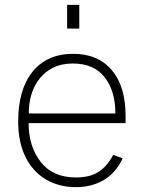

<svg xmlns="http://www.w3.org/2000/svg" viewBox="-20 -762 598 792"><path d="M293 -30Q351 -30 386.5 -53Q422 -76 447 -123L486 -109Q459 -50 409 -20Q359 10 293 10Q223 10 169 -22Q115 -54 85 -115Q55 -176 55 -261Q55 -393 114.5 -466.5Q174 -540 282 -540Q384 -540 441 -473Q498 -406 498 -284V-254H98Q98 -158 148 -94Q198 -30 293 -30ZM456 -294Q456 -387 411.5 -443.5Q367 -500 281 -500Q220 -500 178.5 -470.5Q137 -441 117.5 -394Q98 -347 99 -294ZM307 -644H257V-742H307Z"/></svg>

Font: Morrison Thin
Style: Regular
Weight: 100
Designer: Pablo Impallari, Rodrigo Fuenzalida (Modified by Dan O. Williams)
Version: Version 0.03;June 6, 2019;FontCreator 11.5.0.2425 64-bit; tt